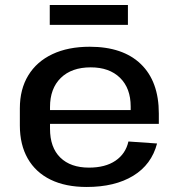

<svg xmlns="http://www.w3.org/2000/svg" viewBox="-20 -735 711 764"><path d="M325 9Q241 9 181.5 -20Q122 -49 90.5 -104Q59 -159 59 -236V-304Q59 -380 92.5 -435Q126 -490 188.5 -519.5Q251 -549 337 -549Q469 -549 540.5 -480Q612 -411 612 -283V-242H156V-297H518L500 -276V-311Q500 -384 457.5 -425.5Q415 -467 341 -467Q265 -467 222 -425Q179 -383 179 -309V-223Q179 -148 220 -108Q261 -68 334 -68Q399 -68 439.5 -95.5Q480 -123 491 -172L605 -164Q583 -80 510 -35.5Q437 9 325 9ZM489 -715V-636H178V-715Z"/></svg>

Font: Pathway Extreme 72pt SemiBold
Style: Regular
Weight: 600
Designer: Eduardo Rodriguez Tunni
Foundry: Eduardo Rodriguez Tunni
Version: Version 1.001;gftools[0.9.26]